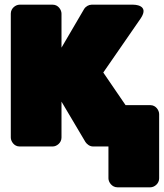

<svg xmlns="http://www.w3.org/2000/svg" viewBox="-20 -586 698 818"><path d="M242 -153 344 19C350 28 362 38 376 38H564C637 38 595 -21 595 -21L420 -277L579 -507C620 -567 548 -566 548 -566H370C359 -566 345 -559 338 -547L242 -383V-528C242 -544 228 -566 205 -566H63C47 -566 26 -551 26 -528V0C26 16 40 38 63 38H205C221 38 242 23 242 0ZM621 212C637 212 658 197 658 174V-100C658 -116 644 -138 621 -138H480C464 -138 442 -123 442 -100V174C442 190 457 212 480 212Z"/></svg>

Font: Asimov Print
Style: E
Weight: 500
Designer: Google
Version: Version 2.000980; 2014